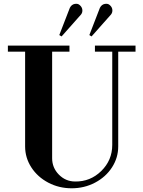

<svg xmlns="http://www.w3.org/2000/svg" viewBox="-20 -991 764 1023"><path d="M113.8 -210.9V-715.8H22V-748H350.1V-715.8H257.8V-147.9Q257.8 -97.2 293.5 -60.8Q329.1 -24.4 379.9 -23.9Q460.9 -22.5 519.5 -79.8Q578.1 -137.2 578.1 -219.2V-715.8H485.8V-748H702.1V-715.8H609.9V-210.9Q609.9 -150.4 576.7 -99.1Q543.5 -47.9 486.3 -17.8Q429.2 12.2 361.8 12.2Q294.4 12.2 237.3 -17.8Q180.2 -47.9 147 -99.1Q113.8 -150.4 113.8 -210.9ZM295.9 -804.2 352.1 -949.2Q361.3 -967.3 378.7 -970.2Q396 -973.1 405.8 -962.9Q417 -953.1 418.7 -939.2Q420.4 -925.3 412.1 -914.1L308.1 -796.9ZM456.1 -804.2 512.2 -949.2Q521.5 -967.3 538.8 -970.2Q556.2 -973.1 565.9 -962.9Q577.1 -953.1 578.6 -939.2Q580.1 -925.3 571.8 -914.1L467.8 -796.9Z"/></svg>

Font: Fin Serif Display
Style: Italic
Weight: 400
Designer: J. Blake Harris
Version: Version 1.006;FEAKit 1.0